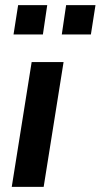

<svg xmlns="http://www.w3.org/2000/svg" viewBox="-20 -732 394 752"><path d="M26 0 104 -489H229L151 0ZM222 -597 239 -712H354L336 -597ZM33 -597 51 -712H165L148 -597Z"/></svg>

Font: Nunito Sans
Style: Bold Italic
Weight: 700
Italic angle: -9°
Designer: Vernon Adams
Foundry: Vernon Adams
Version: Version 3.006; ttfautohint (v1.8.3)